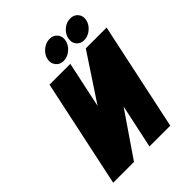

<svg xmlns="http://www.w3.org/2000/svg" viewBox="-246 -1037 1175 1175"><g transform="rotate(-45 342.0 -449.0)"><path d="M388 -898Q356 -898 327.5 -875Q299 -852 292 -820Q285 -788 303.5 -764.5Q322 -741 354 -741Q387 -741 415 -764.5Q443 -788 450 -820Q457 -852 439 -875Q421 -898 388 -898ZM566 -897Q533 -897 506 -874.5Q479 -852 472 -820Q465 -788 482.5 -765Q500 -742 533 -742Q565 -742 593 -765Q621 -788 628 -820Q635 -852 616.5 -874.5Q598 -897 566 -897ZM190 -700 41 0H221L416 -285L355 0H535L684 -700H504L306 -400L370 -700Z"/></g></svg>

Font: Advent Pro Black
Style: Italic
Weight: 900
Italic angle: -12°
Version: Version 3.000